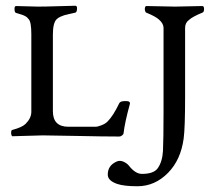

<svg xmlns="http://www.w3.org/2000/svg" viewBox="-20 -473 754 668"><path d="M549 -376Q549 -391 533 -405Q521 -416 489 -429Q486 -430 484.5 -436Q483 -442 484.5 -447Q486 -452 489 -452Q511 -452 540.5 -451Q570 -450 589 -450Q607 -450 635 -451Q663 -452 684 -452Q690 -452 690 -441.5Q690 -431 684 -429Q650 -415 638 -404Q624 -394 624 -376V-136Q624 -28 619 9Q609 83 565 128Q519 175 458 175Q412 175 388 167Q356 156 355 136Q354 103 386 89Q397 84 409.5 89.5Q422 95 429 104Q451 132 474 132Q515 132 529 112Q545 89 547 52Q549 13 549 -86ZM242 -429Q234 -427 222 -424.5Q210 -422 203.5 -420Q197 -418 189.5 -414.5Q182 -411 177 -406Q164 -393 164 -353V-86Q164 -32 218 -32H314Q319 -32 332.5 -37Q346 -42 354 -50Q374 -70 395 -114Q400 -123 423 -121Q427 -121 430 -118.5Q433 -116 432 -112Q414 -46 410 -10Q410 -6 405 -2Q400 2 395 2Q339 2 249.5 0Q160 -2 129 -2L23 1Q21 1 19.5 -4.5Q18 -10 19 -15.5Q20 -21 23 -21Q57 -30 69 -42Q89 -62 89 -84V-354Q89 -396 80 -406Q77 -409 75 -411.5Q73 -414 70 -415.5Q67 -417 65.5 -418Q64 -419 60 -420.5Q56 -422 54 -422.5Q52 -423 46 -425Q40 -427 36 -428Q31 -429 30.5 -440.5Q30 -452 36 -452Q50 -452 73.5 -451Q97 -450 112 -450Q138 -450 185.5 -451.5Q233 -453 242 -453Q249 -453 248 -441.5Q247 -430 242 -429Z"/></svg>

Font: EB Garamond
Style: SC
Weight: 400
Version: Version 000.010